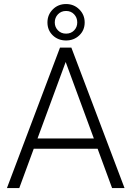

<svg xmlns="http://www.w3.org/2000/svg" viewBox="-20 -952 665 972"><path d="M547.4 0 474.1 -199.2H150.9L77.6 0H15.1L283.7 -710.9H341.3L610.4 0ZM169.9 -251H455.1L312.5 -638.2ZM220.2 -838.4Q220.2 -877.4 247.3 -904.5Q274.4 -931.6 314.5 -931.6Q354 -931.6 381.3 -904.5Q408.7 -877.4 408.7 -838.4Q408.7 -798.8 381.3 -772.9Q354 -747.1 314.5 -747.1Q274.4 -747.1 247.3 -772.9Q220.2 -798.8 220.2 -838.4ZM257.3 -838.4Q257.3 -814.9 273.4 -798.3Q289.6 -781.7 314.5 -781.7Q339.4 -781.7 355.2 -798.1Q371.1 -814.5 371.1 -838.4Q371.1 -862.8 355.2 -879.6Q339.4 -896.5 314.5 -896.5Q289.6 -896.5 273.4 -879.6Q257.3 -862.8 257.3 -838.4Z"/></svg>

Font: Vazirmatn RD UI ExtraLight
Style: Regular
Weight: 200
Designer: Saber Rastikerdar
Foundry: Saber Rastikerdar
Version: Version 33.003